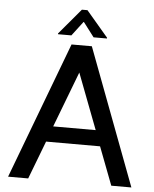

<svg xmlns="http://www.w3.org/2000/svg" viewBox="-60 -949 803 999"><g transform="rotate(5 342.0 -449.5)"><path d="M395 -714 664 0H559L483 -199H201L125 0H20L289 -714ZM453 -281 342 -572 231 -281ZM400 -761 343 -836H341L284 -761H214V-765L327 -899H356L470 -765V-761Z"/></g></svg>

Font: Non Bureau
Style: Regular
Weight: 400
Designer: Jona Saucedo
Foundry: Non Foundry
Version: Version 1.000; ttfautohint (v1.8.4)